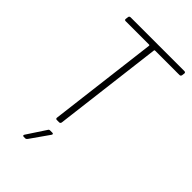

<svg xmlns="http://www.w3.org/2000/svg" viewBox="-266 -789 1077 1077"><g transform="rotate(45 272.5 -251.0)"><path d="M87 -690 85 -675C84 -669 87 -665 93 -665H281C282 -665 284 -663 284 -661L204 -10C203 -4 207 0 212 0H231C237 0 241 -4 242 -10L322 -661C322 -663 324 -665 326 -665H521C527 -665 531 -669 532 -675L534 -690C535 -696 531 -700 525 -700H98C92 -700 87 -696 87 -690ZM148 198H160C165 198 169 195 172 191L250 80C255 73 253 68 245 68H228C223 68 218 70 216 75L143 186C138 193 141 198 148 198Z"/></g></svg>

Font: Barlow ExtraLight
Style: Italic
Weight: 275
Italic angle: -7°
Designer: Jeremy Tribby
Foundry: Tribby Type
Version: Version 1.422;hotconv 1.0.109;makeotfexe 2.5.65596